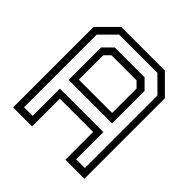

<svg xmlns="http://www.w3.org/2000/svg" viewBox="-181 -853 1007 1007"><g transform="rotate(45 322.0 -350.0)"><path d="M57.5 0V-597L160.5 -700H483.5L586.5 -597V0H445.5V-206H198.5V0ZM97.5 -41.5H161.5V-243.5H484V-41.5H548.5V-580L464.5 -663.5H181L97.5 -580ZM198.5 -347H445.5V-528L415 -558.5H229L198.5 -528ZM161.5 -308V-549L212 -599.5H433.5L484 -549V-308Z"/></g></svg>

Font: Tourney
Style: Regular
Weight: 400
Designer: Tyler Finck
Foundry: Etcetera Type Co
Version: Version 1.015